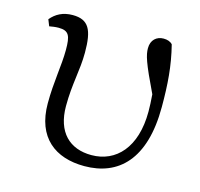

<svg xmlns="http://www.w3.org/2000/svg" viewBox="-85 -619 755 724"><g transform="rotate(15 293.0 -257.0)"><path d="M39 -461C50 -463 63 -465 75 -465C116 -465 123 -446 123 -391C123 -330 109 -264 109 -179C109 -46 189 14 303 14C435 14 528 -71 528 -277C528 -366 523 -436 503 -515C495 -524 483 -528 468 -528C441 -528 420 -510 420 -478C420 -451 428 -424 481 -314C483 -288 484 -267 484 -247C484 -107 414 -33 318 -33C233 -33 178 -85 178 -187C178 -275 195 -330 195 -400C195 -489 177 -525 114 -525C76 -525 49 -510 29 -486Z"/></g></svg>

Font: Noto Serif CJK JP
Style: Regular
Weight: 400
Designer: Ryoko NISHIZUKA 西塚涼子 (kana & ideographs); Frank Grießhammer (Latin, Greek & Cyrillic); Wenlong ZHANG 张文龙 (bopomofo); San
Foundry: Adobe Systems Incorporated
Version: Version 1.000;PS 1;hotconv 16.6.53;makeotf.lib2.5.65590